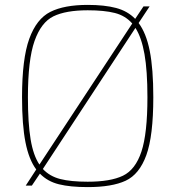

<svg xmlns="http://www.w3.org/2000/svg" viewBox="-20 -758 716 784"><path d="M606 -361Q606 -203 577.5 -124.5Q549 -46 493 -20Q437 6 338 6Q267 6 220.5 -5.5Q174 -17 143 -49L110 0H85L128 -66Q98 -106 84 -177Q70 -248 70 -361Q70 -518 99.5 -599.5Q129 -681 185.5 -709.5Q242 -738 338 -738Q407 -738 454 -725.5Q501 -713 532 -681L566 -732H591L546 -664Q577 -623 591.5 -550Q606 -477 606 -361ZM141 -86 520 -662Q492 -694 449 -705Q406 -716 338 -716Q249 -716 198.5 -691.5Q148 -667 121 -590.5Q94 -514 94 -361Q94 -255 105 -189Q116 -123 141 -86ZM582 -361Q582 -469 570 -537Q558 -605 533 -644L155 -68Q183 -38 226 -27Q269 -16 338 -16Q431 -16 482 -40.5Q533 -65 557.5 -139Q582 -213 582 -361Z"/></svg>

Font: Exo Thin
Style: Regular
Weight: 250
Designer: Natanael Gama
Foundry: Natanael Gama
Version: Version 1.500; ttfautohint (v1.6)